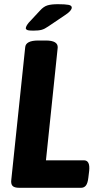

<svg xmlns="http://www.w3.org/2000/svg" viewBox="-20 -895 476 915"><path d="M72 0Q48 0 39.5 -9.5Q31 -19 34 -40L100 -669Q102 -702 163 -702H198Q257 -702 255 -668L199 -131H380Q410 -131 405 -81L401 -48Q398 -22 389.5 -11Q381 0 366 0ZM138 -749Q117 -749 110 -752Q103 -755 103 -760Q103 -770 117 -787L171 -845Q188 -864 206.5 -869.5Q225 -875 256 -875Q290 -875 306 -872Q322 -869 322 -859Q322 -852 314.5 -843Q307 -834 290 -823L210 -769Q193 -757 178.5 -753Q164 -749 138 -749Z"/></svg>

Font: Asap Semi Condensed Semi Condensed Regular
Style: Bold Italic
Weight: 700
Width: 4
Italic angle: -6°
Designer: Pablo Cosgaya
Foundry: Omnibus-Type
Version: Version 3.001; ttfautohint (v1.8.4.7-5d5b)